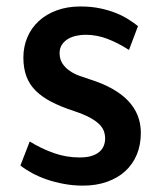

<svg xmlns="http://www.w3.org/2000/svg" viewBox="-20 -563 498 593"><path d="M304.7 -135.3Q304.7 -147 300.8 -158Q296.9 -168.9 286.4 -179.4Q275.9 -189.9 256.8 -200.2Q237.8 -210.4 208 -220.2Q168 -233.4 138.7 -248.5Q109.4 -263.7 90.1 -283Q70.8 -302.2 61.5 -327.4Q52.2 -352.5 52.2 -385.3Q52.2 -418.9 64.5 -447.8Q76.7 -476.6 99.6 -497.8Q122.6 -519 155.3 -531Q188 -543 228.5 -543Q262.2 -543 289.8 -537.1Q317.4 -531.2 339.4 -522.2Q361.3 -513.2 377.9 -502.4Q394.5 -491.7 406.2 -482.4L378.4 -408.7Q344.2 -430.7 311.5 -443.1Q278.8 -455.6 243.7 -455.6Q229.5 -455.6 215.1 -452.4Q200.7 -449.2 189.5 -442.4Q178.2 -435.5 171.1 -424.8Q164.1 -414.1 164.1 -398.9Q164.1 -379.9 173.1 -366.5Q182.1 -353 195.8 -343.8Q209.5 -334.5 225.3 -328.9Q241.2 -323.2 254.9 -318.8Q335.9 -293.5 375.5 -252Q415 -210.4 415 -152.8Q415 -115.7 402.6 -85.7Q390.1 -55.7 366.9 -34.4Q343.8 -13.2 310.5 -1.5Q277.3 10.3 236.3 10.3Q206.1 10.3 178 5.1Q149.9 0 125 -8.5Q100.1 -17.1 79.3 -28.3Q58.6 -39.6 43 -51.8L71.8 -126Q107.4 -104 146 -90.3Q184.6 -76.7 225.6 -76.7Q247.6 -76.7 262.5 -81.3Q277.3 -85.9 286.9 -94Q296.4 -102.1 300.5 -112.8Q304.7 -123.5 304.7 -135.3Z"/></svg>

Font: Ufes Sans Medium
Style: Regular
Weight: 500
Designer: Ricardo Esteves & Filipe Motta
Foundry: ProDesignUfes - Ricardo Esteves, Filipe Motta (This is a derivative work, based on Roboto family, by Christian Robertson
Version: Version 2.0